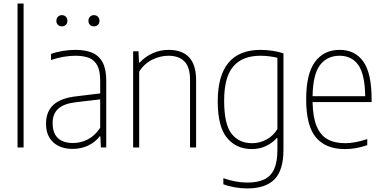

<svg xmlns="http://www.w3.org/2000/svg" viewBox="-20 -828 2148 1078"><path d="M78.5 0V-808H112.5V0Z M576.5 -375V0H546.5L543.5 -62.5H539.5Q513.5 -28.5 474 -10.2Q434.5 8 388 8Q319.5 8 279 -29Q238.5 -66 238.5 -133.5Q238.5 -202 280.5 -240Q322.5 -278 410.5 -287.5L542.5 -303.5V-375.5Q542.5 -429.5 526.5 -460Q510.5 -490.5 480.2 -502.8Q450 -515 402.5 -515Q372 -515 336.5 -509Q301 -503 266.5 -491V-525Q295 -536 332 -542Q369 -548 403 -548Q460.5 -548 498.5 -531.5Q536.5 -515 556.5 -477Q576.5 -439 576.5 -375ZM542.5 -110.5V-270L409.5 -254.5Q340 -247 307.8 -218.2Q275.5 -189.5 275.5 -137Q275.5 -81 304.8 -53Q334 -25 390.5 -25Q433 -25 472.8 -45.2Q512.5 -65.5 542.5 -110.5ZM296.5 -711Q296.5 -725 305.2 -734Q314 -743 327.5 -743Q341 -743 349.8 -734Q358.5 -725 358.5 -711Q358.5 -697 349.8 -688.5Q341 -680 327.5 -680Q314 -680 305.2 -688.5Q296.5 -697 296.5 -711ZM476.5 -711Q476.5 -725 485.2 -734Q494 -743 507.5 -743Q521 -743 529.8 -734Q538.5 -725 538.5 -711Q538.5 -697 529.8 -688.5Q521 -680 507.5 -680Q494 -680 485.2 -688.5Q476.5 -697 476.5 -711Z M727.5 -540H757.5L760.5 -477H764.5Q796.5 -511 838 -529.5Q879.5 -548 926.5 -548Q1081 -548 1081 -378.5V0H1047V-378Q1047 -451.5 1015.5 -483.2Q984 -515 925 -515Q881 -515 836 -493.5Q791 -472 761.5 -426V0H727.5Z M1234 206.5V172.5Q1304 197 1368.5 197Q1426.5 197 1463.5 179.5Q1500.5 162 1519 121.8Q1537.5 81.5 1537.5 14.5V-53.5H1534.5Q1510.5 -26 1474.2 -8.5Q1438 9 1393.5 9Q1307.5 9 1255 -53.5Q1202.5 -116 1202.5 -259Q1202.5 -548 1443.5 -548Q1475.5 -548 1510.2 -542.8Q1545 -537.5 1571.5 -528.5V12.5Q1571.5 128 1521 179Q1470.5 230 1368 230Q1335.5 230 1298.8 223.8Q1262 217.5 1234 206.5ZM1537.5 -103.5V-503.5Q1518 -508.5 1492.2 -511.8Q1466.5 -515 1442.5 -515Q1341 -515 1289.8 -455Q1238.5 -395 1238.5 -263Q1238.5 -130 1280.2 -77Q1322 -24 1395.5 -24Q1437.5 -24 1476 -44.5Q1514.5 -65 1537.5 -103.5Z M2066.5 -255H1735Q1736.5 -170.5 1757.8 -119.5Q1779 -68.5 1819 -46.2Q1859 -24 1919 -24Q1971 -24 2042 -47V-13Q1979 9 1917 9Q1808.5 9 1753.8 -56.5Q1699 -122 1699 -270Q1699 -414.5 1749 -481.2Q1799 -548 1886.5 -548Q1973.5 -548 2020 -482.2Q2066.5 -416.5 2066.5 -270ZM1735 -288H2030.5Q2028.5 -411 1991.8 -463Q1955 -515 1886.5 -515Q1816.5 -515 1776.8 -462.8Q1737 -410.5 1735 -288Z"/></svg>

Font: Encode Sans Semi Condensed Thin
Style: Regular
Weight: 250
Width: 4
Designer: Multiple Designers
Foundry: Impallari Type
Version: Version 2.000